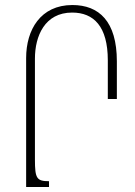

<svg xmlns="http://www.w3.org/2000/svg" viewBox="-20 -744 537 764"><path d="M268 -724C141 -724 84 -625 84 -513V0H175V-23C126 -23 119 -34 119 -109V-511C119 -600 158 -694 267 -694C353 -694 409 -639 409 -504V-350H445V-500C445 -659 374 -724 268 -724Z"/></svg>

Font: Noto Serif Armenian ExtraCondensed ExtraLight
Style: Regular
Weight: 200
Width: 2
Designer: Monotype Design Team
Foundry: Monotype Imaging Inc.
Version: Version 2.008